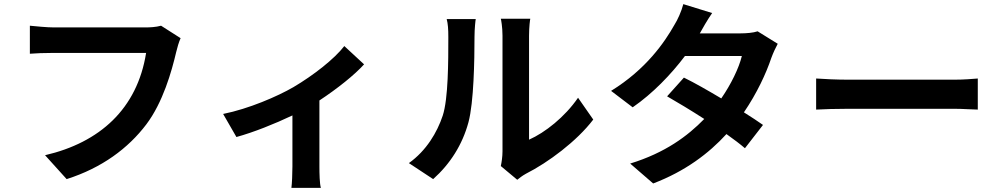

<svg xmlns="http://www.w3.org/2000/svg" viewBox="-20 -821 4820 925"><path d="M756 -697.1C730.1 -690 700.3 -688.9 681.1 -688.9H239C207 -688.9 153.1 -694.2 123.9 -697.1V-562.1C148.8 -564.3 195 -566.1 237.9 -566.1H683.9C641 -296.2 460.2 -134.2 197.1 -73.2L301.1 41.9C471.2 -12.1 598 -106.9 685 -221.9C764.9 -327.8 806.8 -475.9 828.8 -570C833.8 -590.9 841.3 -617.9 850.1 -637.1Z M1638.8 -599.1C1590.9 -536.9 1490.1 -458.1 1393.1 -400.9C1317.1 -356.9 1179 -296.9 1055 -272L1119 -160.9C1199.9 -182.9 1304.7 -224.8 1388.8 -264.9V-19.2C1388.8 13.8 1386.7 65 1383.9 84.2H1525.9C1519.9 65 1518.8 13.8 1518.8 -19.2V-337C1605.8 -394.2 1688.9 -460.9 1734 -511Z M2066.8 41.9C2148.8 -31.2 2207.7 -123.9 2236.9 -231.9C2262.8 -328.8 2266 -531.2 2266 -643.1C2266 -683.2 2271 -726.2 2272 -729H2132.1C2138.1 -706 2139.9 -681.1 2139.9 -642C2139.9 -527 2139.9 -345.9 2112.9 -263.8C2085.9 -182.9 2034.1 -95.2 1949.9 -35.2ZM2471.9 45.1C2485.1 35.2 2494 27 2513.8 16C2620.7 -38 2759.2 -141 2838.1 -245L2764.9 -350.1C2701 -257.1 2605.8 -182.2 2528.8 -148.1V-648.1C2528.8 -691.1 2533.7 -728 2534.8 -730.8H2392.8C2393.8 -728 2400.9 -692.1 2400.9 -649.1V-92C2400.9 -66.1 2396.7 -39.1 2392.8 -21Z M3630 -670.1C3609 -663 3576 -660.2 3546.9 -660.2H3350.9L3351.9 -660.9C3362.9 -680.8 3387.8 -725.1 3410.9 -758.2L3272 -801.1C3263.8 -768.1 3244 -724.1 3229 -701C3182.2 -617.9 3093 -487.2 2924 -383.2L3028.1 -304C3123.9 -370 3212.7 -462 3279.8 -551.1H3554C3540.1 -493.3 3501.8 -414.8 3454.9 -346.9C3391 -384.9 3326 -422.2 3274.9 -447.1L3193.9 -356.9C3242.9 -328.8 3307.9 -289.8 3372.9 -247.9C3293 -165.8 3185 -84.9 3016 -33L3126.8 62.9C3281.6 3.9 3394.9 -82 3479.8 -175.1C3514.9 -150.2 3545.8 -126.8 3568.9 -106.9L3655.9 -219.1C3631.7 -236.2 3599.1 -257.8 3563.9 -279.8C3626.8 -371.8 3671.2 -468 3696 -541.9C3704.9 -566.1 3717 -592 3726.9 -610.1Z M3911.9 -293C3947.1 -295.1 4010.7 -296.9 4065.7 -296.9H4578.8C4619 -296.9 4667.6 -293 4690.7 -293V-442.8C4665.8 -440.7 4622.9 -437.1 4578.8 -437.1H4065.7C4015.6 -437.1 3946 -440 3911.9 -442.8Z"/></svg>

Font: Karasuma Gothic
Style: Bold
Weight: 700
Designer: Rasmus Andersson / Ryoko Nishizuka
Foundry: Genbu
Version: Version 1.00